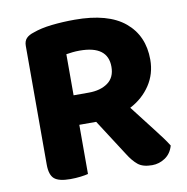

<svg xmlns="http://www.w3.org/2000/svg" viewBox="-73 -693 752 773"><g transform="rotate(-10 302.5 -306.5)"><path d="M441 -234Q482 -180 519.5 -132.5Q557 -85 575 -56Q566 -24 541.5 -7.5Q517 9 488 9Q450 9 430 -7.5Q410 -24 392 -53L296 -202H227V-1Q216 2 196 4.5Q176 7 154 7Q107 7 88.5 -9Q70 -25 70 -67V-552Q70 -572 80.5 -583Q91 -594 111 -600Q143 -612 188 -617Q233 -622 282 -622Q418 -622 486 -565.5Q554 -509 554 -411Q554 -353 523.5 -307Q493 -261 441 -234ZM287 -323Q335 -323 365 -344.5Q395 -366 395 -410Q395 -496 280 -496Q264 -496 251 -494.5Q238 -493 225 -491V-323Z"/></g></svg>

Font: Baloo 2 Latin
Style: Bold
Weight: 400
Designer: Sarang Kulkarni and Ek Type
Foundry: Ek Type
Version: Version 1.001